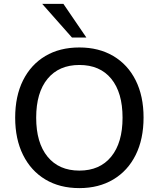

<svg xmlns="http://www.w3.org/2000/svg" viewBox="-20 -958 815 987"><path d="M388 9Q287 9 213 -35.5Q139 -80 98.5 -161.5Q58 -243 58 -353Q58 -464 98.5 -545Q139 -626 213 -670Q287 -714 388 -714Q488 -714 562.5 -670Q637 -626 677.5 -545Q718 -464 718 -354Q718 -243 677.5 -161.5Q637 -80 562.5 -35.5Q488 9 388 9ZM388 -81Q493 -81 551.5 -152.5Q610 -224 610 -353Q610 -482 552 -553Q494 -624 388 -624Q283 -624 224.5 -553Q166 -482 166 -353Q166 -224 224.5 -152.5Q283 -81 388 -81ZM350 -765 197 -938H306L424 -765Z"/></svg>

Font: Nunito Sans SemiBold
Style: Regular
Weight: 600
Designer: Vernon Adams
Foundry: Vernon Adams
Version: Version 3.101; ttfautohint (v1.8.4.7-5d5b);gftools[0.9.27]